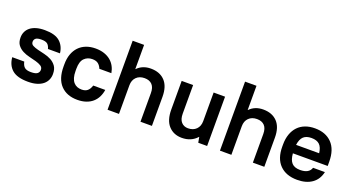

<svg xmlns="http://www.w3.org/2000/svg" viewBox="-49 -1260 3348 1830"><g transform="rotate(20 1625.0 -345.0)"><path d="M255 9Q145 9 93.5 -35.5Q42 -80 35 -160H157Q165 -122 185 -104.5Q205 -87 250 -87Q297 -87 315 -101.5Q333 -116 333 -140Q333 -165 311.5 -178.5Q290 -192 258 -201Q226 -210 189 -218.5Q152 -227 120 -243.5Q88 -260 66.5 -288Q45 -316 45 -364Q45 -395 57 -421.5Q69 -448 93 -467.5Q117 -487 153.5 -498Q190 -509 240 -509Q344 -509 393 -466Q442 -423 450 -350H328Q320 -382 301.5 -397.5Q283 -413 240 -413Q199 -413 183 -400Q167 -387 167 -365Q167 -341 188.5 -329.5Q210 -318 242 -310Q274 -302 311 -293.5Q348 -285 380 -268Q412 -251 433.5 -221.5Q455 -192 455 -141Q455 -109 442.5 -81.5Q430 -54 405.5 -34Q381 -14 343.5 -2.5Q306 9 255 9Z M755 10Q648 10 586.5 -54.5Q525 -119 525 -244V-266Q525 -324 541 -369Q557 -414 587 -445.5Q617 -477 659.5 -493.5Q702 -510 755 -510Q804 -510 842.5 -497Q881 -484 908.5 -461Q936 -438 952.5 -407Q969 -376 975 -340H853Q842 -369 820.5 -386.5Q799 -404 760 -404Q712 -404 679.5 -372Q647 -340 647 -266V-244Q647 -203 655.5 -175Q664 -147 679.5 -129.5Q695 -112 715.5 -104Q736 -96 760 -96Q799 -96 820.5 -115Q842 -134 853 -170H975Q969 -130 952.5 -97Q936 -64 908.5 -40Q881 -16 842.5 -3Q804 10 755 10Z M1060 -700H1176V-455H1178Q1231 -510 1315 -510Q1406 -510 1458 -455.5Q1510 -401 1510 -295V0H1394V-290Q1394 -347 1367 -375.5Q1340 -404 1290 -404Q1238 -404 1207 -373Q1176 -342 1176 -290V0H1060Z M1815 10Q1732 10 1681 -45.5Q1630 -101 1630 -210V-500H1746V-210Q1746 -153 1772 -124.5Q1798 -96 1840 -96Q1892 -96 1923 -127Q1954 -158 1954 -210V-500H2070V0H1980L1970 -55H1968Q1910 10 1815 10Z M2200 -700H2316V-455H2318Q2371 -510 2455 -510Q2546 -510 2598 -455.5Q2650 -401 2650 -295V0H2534V-290Q2534 -347 2507 -375.5Q2480 -404 2430 -404Q2378 -404 2347 -373Q2316 -342 2316 -290V0H2200Z M2985 10Q2872 10 2808.5 -54.5Q2745 -119 2745 -239V-261Q2745 -320 2761.5 -366.5Q2778 -413 2808.5 -445Q2839 -477 2882.5 -493.5Q2926 -510 2980 -510Q3089 -510 3152 -445Q3215 -380 3215 -256V-214H2862Q2867 -148 2895 -118Q2923 -88 2980 -88Q3070 -88 3090 -150H3210Q3193 -72 3134.5 -31Q3076 10 2985 10ZM2980 -412Q2927 -412 2899 -385.5Q2871 -359 2863 -300H3097Q3090 -359 3062 -385.5Q3034 -412 2980 -412Z"/></g></svg>

Font: PT Root UI Bold
Style: Regular
Weight: 700
Designer: Vitaly Kuzmin
Foundry: ParaType Ltd.
Version: Version 2.000G